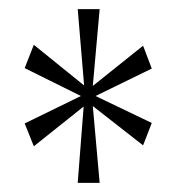

<svg xmlns="http://www.w3.org/2000/svg" viewBox="-20 -780 390 420"><path d="M150 -380H198L183 -548L293 -462L312 -511L189 -570L312 -630L293 -680L183 -592L198 -760H150L164 -593L54 -682L34 -631L157 -570L34 -510L54 -460L163 -547Z"/></svg>

Font: Noto Serif Tamil ExtraCondensed ExtraLight
Style: Regular
Weight: 200
Width: 2
Designer: Indian Type Foundry, Tom Grace, and the Monotype Design Team
Foundry: Monotype Imaging Inc.
Version: Version 2.004